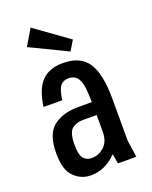

<svg xmlns="http://www.w3.org/2000/svg" viewBox="-145 -846 739 935"><g transform="rotate(-20 224.5 -378.5)"><path d="M39 -149Q39 -249 89 -287Q138 -324 213 -324H287Q287 -367 283.5 -395.5Q280 -424 271.5 -441Q263 -458 250 -465Q237 -472 219 -472Q192 -472 177 -453Q162 -434 155 -382H58Q71 -473 110 -512Q149 -551 219 -551Q310 -551 348.5 -492Q387 -433 387 -305V-88L400 0H305L296 -51Q237 10 163 10Q112 10 76 -26Q39 -60 39 -149ZM214 -257Q184 -257 161 -240Q137 -222 137 -157Q137 -105 152.5 -86.5Q168 -68 195 -68Q231 -68 259.5 -94Q288 -120 288 -171V-257ZM305 -642 274 -591 82 -684 131 -767Z"/></g></svg>

Font: Medium
Style: Regular
Weight: 500
Designer: Fernando Haro
Foundry: deFharo
Version: Version 1.787